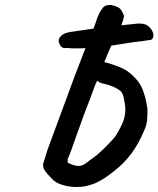

<svg xmlns="http://www.w3.org/2000/svg" viewBox="-20 -712 632 766"><path d="M592 -570Q592 -562 587 -556.5Q582 -551 573 -552Q548 -547 514 -544L424 -530Q418 -518 396 -464Q408 -462 428 -455Q434 -453 453 -446Q472 -439 487 -429Q502 -419 517 -403Q539 -381 549 -355Q559 -329 562.5 -308.5Q566 -288 568 -281Q569 -254 567 -233.5Q565 -213 556 -193Q533 -138 503.5 -98.5Q474 -59 432 -27Q409 -8 383 7Q357 22 342 25Q318 34 286 34Q255 34 228 25.5Q201 17 187 1Q181 -5 171.5 -15.5Q162 -26 157 -34.5Q152 -43 152 -53Q152 -59 153 -62Q157 -72 161.5 -88Q166 -104 169 -113L279 -411L321 -520Q308 -519 283 -519H272Q258 -519 251 -521L241 -520Q233 -520 228.5 -522.5Q224 -525 221 -530Q214 -541 214 -549Q214 -560 225 -570Q236 -580 258 -584Q289 -589 353 -598L362 -622Q373 -660 389 -679Q394 -687 403.5 -690Q413 -693 423 -692Q448 -687 457.5 -678.5Q467 -670 475 -648Q471 -628 464 -611L520 -617Q526 -618 536 -618Q556 -618 567 -611Q578 -604 586 -591Q592 -581 592 -570ZM398 -377Q397 -377 387 -379.5Q377 -382 368 -390Q360 -377 342 -325Q333 -300 330 -294Q325 -283 282 -163Q278 -150 265.5 -116Q253 -82 250 -78V-63Q276 -50 293 -50Q305 -50 314.5 -55.5Q324 -61 340 -74Q365 -90 396 -120.5Q427 -151 440 -168Q462 -203 471 -226.5Q480 -250 480 -275Q480 -295 472 -329Q469 -339 464 -345.5Q459 -352 449 -357Q431 -369 398 -377Z"/></svg>

Font: Caveat
Style: Bold
Weight: 700
Designer: Pablo Impallari
Foundry: Pablo Impallari
Version: Version 1.500; ttfautohint (v1.6)